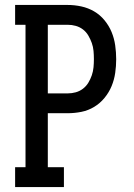

<svg xmlns="http://www.w3.org/2000/svg" viewBox="-20 -755 540 775"><path d="M41 0V-80H83V-655H41V-735H253Q281 -735 308.5 -729Q336 -723 360 -709Q384 -695 402 -673Q420 -651 430.5 -625.5Q441 -600 445 -572Q449 -544 449 -516Q449 -488 445 -460.5Q441 -433 430.5 -407.5Q420 -382 402 -360Q384 -338 360 -323.5Q336 -309 308.5 -303.5Q281 -298 253 -298H173V-80H238V0ZM173 -378H253Q270 -378 286 -382.5Q302 -387 315 -397Q328 -407 336.5 -421Q345 -435 350.5 -451Q356 -467 357.5 -483.5Q359 -500 359 -516Q359 -533 357.5 -549.5Q356 -566 350.5 -581.5Q345 -597 336.5 -611.5Q328 -626 315 -636Q302 -646 286 -650.5Q270 -655 253 -655H173Z"/></svg>

Font: Iosevka Slab Medium
Style: Regular
Weight: 500
Monospace: yes
Designer: Belleve Invis
Foundry: Belleve Invis
Version: Version 11.1.1; ttfautohint (v1.8.3)